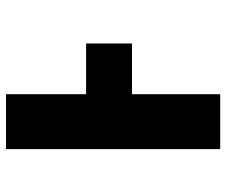

<svg xmlns="http://www.w3.org/2000/svg" viewBox="-77 -677 754 640"><g transform="rotate(-90 300.0 -357.0)"><path d="M123 0V-714H306V-447H475V-294H306V0Z"/></g></svg>

Font: Noto Sans Mono Extra
Style: Regular
Weight: 800
Designer: Monotype Design Team
Foundry: Monotype Imaging Inc.
Version: Version 1.900